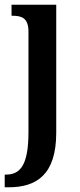

<svg xmlns="http://www.w3.org/2000/svg" viewBox="-29 -556 342 816"><path d="M-9 240H7C126 240 210 187 210 8V-536H20V-489H25C62 -489 92 -480 92 -422V5C92 144 58 186 -3 186H-9Z"/></svg>

Font: Noto Serif Tamil Condensed SemiBold
Style: Italic
Weight: 600
Width: 3
Italic angle: -12°
Designer: Indian Type Foundry, Tom Grace, and the Monotype Design Team
Foundry: Monotype Imaging Inc.
Version: Version 2.003